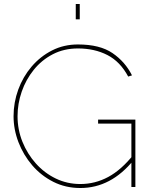

<svg xmlns="http://www.w3.org/2000/svg" viewBox="-20 -938 760 963"><path d="M383 5Q309 5 247.5 -26Q186 -57 141.5 -109Q97 -161 72.5 -225Q48 -289 48 -355Q48 -424 71.5 -488.5Q95 -553 138.5 -604Q182 -655 241 -685Q300 -715 371 -715Q481 -715 544.5 -671.5Q608 -628 642 -560L623 -554Q583 -629 518.5 -662Q454 -695 371 -695Q301 -695 245 -666Q189 -637 149.5 -588Q110 -539 89 -478.5Q68 -418 68 -355Q68 -288 92.5 -227Q117 -166 160 -118Q203 -70 260 -42.5Q317 -15 383 -15Q457 -15 523 -50.5Q589 -86 651 -164V-136Q537 5 383 5ZM639 -318H472V-338H659V0H639ZM360 -841V-918H380V-841Z"/></svg>

Font: Raleway Thin Thin
Style: Regular
Weight: 250
Version: Version 4.026